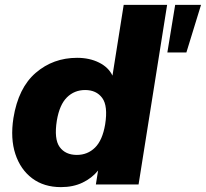

<svg xmlns="http://www.w3.org/2000/svg" viewBox="-20 -756 844 787"><path d="M230 11Q160 11 112 -25Q64 -61 43 -124.5Q22 -188 35 -272Q55 -396 126.5 -457.5Q198 -519 296 -519Q347 -519 386 -499.5Q425 -480 441 -446L487 -736H665L548 0H373L382 -57Q357 -26 318.5 -7.5Q280 11 230 11ZM295 -121Q339 -121 369.5 -151Q400 -181 411 -246Q423 -322 399 -354.5Q375 -387 329 -387Q285 -387 254.5 -357Q224 -327 213 -262Q201 -186 224.5 -153.5Q248 -121 295 -121ZM666 -541 698 -736H804L744 -541Z"/></svg>

Font: Mulish Black
Style: Italic
Weight: 900
Italic angle: -9°
Designer: Vernon Adams
Foundry: Vernon Adams
Version: Version 3.603; ttfautohint (v1.8.3)